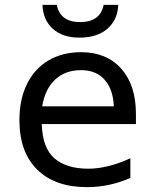

<svg xmlns="http://www.w3.org/2000/svg" viewBox="-20 -761 640 791"><path d="M60 -266Q60 -352 91.5 -415.5Q123 -479 180.5 -512.5Q238 -546 314 -546Q419 -546 479.5 -478Q540 -410 540 -292V-250H152Q155 -151 204.5 -108.5Q254 -66 344 -66Q423 -66 517 -109V-28Q431 10 338 10Q207 10 133.5 -62Q60 -134 60 -266ZM449 -323Q446 -393 411 -432.5Q376 -472 314 -472Q248 -472 206.5 -432.5Q165 -393 154 -323ZM155 -741H214Q228 -670 310 -670Q393 -670 407 -741H467Q465 -680 423 -643Q381 -606 307 -606Q237 -606 197 -643Q157 -680 155 -741Z"/></svg>

Font: Noto Sans Mono UI
Style: Regular
Weight: 400
Monospace: yes
Designer: Monotype Design team
Foundry: Monotype Imaging Inc.
Version: Version 1.000